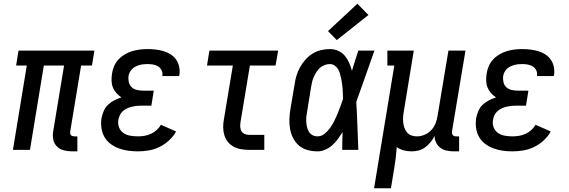

<svg xmlns="http://www.w3.org/2000/svg" viewBox="-20 -800 3040 1025"><path d="M364 8Q342 8 320.5 2.5Q299 -3 284 -18Q269 -33 264.5 -54.5Q260 -76 264 -99L322 -450H214L140 0H49L123 -450H66L79 -530H484L471 -450H413L355 -99Q354 -93 354.5 -88Q355 -83 358.5 -79Q362 -75 367 -73.5Q372 -72 377 -72H393V8Z M717 8Q690 8 664 4.5Q638 1 614 -8Q590 -17 570 -32Q550 -47 537.5 -69Q525 -91 521.5 -117Q518 -143 522 -170Q526 -189 534 -208Q542 -227 557 -241Q572 -255 590.5 -264.5Q609 -274 628 -280Q613 -290 601 -303.5Q589 -317 582.5 -333.5Q576 -350 575.5 -369Q575 -388 578 -407Q581 -428 589.5 -447.5Q598 -467 613 -483Q628 -499 647 -510Q666 -521 686 -527Q706 -533 726.5 -535.5Q747 -538 768 -538Q790 -538 811.5 -535.5Q833 -533 853 -527Q873 -521 890.5 -510Q908 -499 920 -482Q932 -465 936.5 -444Q941 -423 938 -402Q937 -400 937 -398Q937 -396 936 -394H846Q846 -394 846.5 -395Q847 -396 847 -397Q849 -412 842.5 -425Q836 -438 824 -445.5Q812 -453 797.5 -455.5Q783 -458 768 -458Q757 -458 746.5 -457Q736 -456 725.5 -453Q715 -450 704.5 -445Q694 -440 686 -432.5Q678 -425 673 -414.5Q668 -404 666 -394Q664 -377 668 -360.5Q672 -344 684 -333.5Q696 -323 712.5 -319.5Q729 -316 746 -316H801L788 -236H733Q720 -236 707.5 -234.5Q695 -233 682.5 -230Q670 -227 657.5 -221Q645 -215 635 -206Q625 -197 619.5 -184.5Q614 -172 612 -160Q608 -139 615.5 -120Q623 -101 639 -90Q655 -79 675.5 -75.5Q696 -72 717 -72Q734 -72 751.5 -75Q769 -78 785.5 -85.5Q802 -93 816 -105.5Q830 -118 839 -134L920 -98Q905 -71 882 -50Q859 -29 831.5 -15.5Q804 -2 774.5 3Q745 8 717 8Z M1310 0Q1288 0 1267 -3.5Q1246 -7 1228 -16.5Q1210 -26 1197 -42Q1184 -58 1178 -77.5Q1172 -97 1171.5 -118.5Q1171 -140 1175 -161L1223 -450H1085L1098 -530H1465L1451 -450H1314L1264 -148Q1262 -136 1262.5 -123Q1263 -110 1269 -100Q1275 -90 1286 -85Q1297 -80 1310 -80H1391V0Z M1675 8Q1648 8 1622 1Q1596 -6 1576.5 -22.5Q1557 -39 1545 -62.5Q1533 -86 1528.5 -112Q1524 -138 1525 -165.5Q1526 -193 1531 -221L1553 -351Q1556 -374 1563 -397Q1570 -420 1582 -441.5Q1594 -463 1611 -482Q1628 -501 1649 -514Q1670 -527 1694 -532.5Q1718 -538 1741 -538Q1765 -538 1786 -528.5Q1807 -519 1821 -502Q1835 -485 1844 -464.5Q1853 -444 1859 -422Q1867 -449 1875.5 -476Q1884 -503 1893 -530H1979Q1954 -461 1930.5 -392.5Q1907 -324 1882 -256Q1886 -192 1888 -128Q1890 -64 1893 0H1807Q1807 -24 1807.5 -47.5Q1808 -71 1809 -95Q1797 -76 1784 -58Q1771 -40 1754 -25Q1737 -10 1716.5 -1Q1696 8 1675 8ZM1675 -72Q1696 -72 1713 -86Q1730 -100 1742.5 -117.5Q1755 -135 1764.5 -154Q1774 -173 1782 -192.5Q1790 -212 1797 -231.5Q1804 -251 1811 -271Q1811 -285 1810.5 -298.5Q1810 -312 1809 -326Q1808 -340 1806 -353.5Q1804 -367 1801.5 -380.5Q1799 -394 1795 -407Q1791 -420 1784.5 -431Q1778 -442 1766.5 -450Q1755 -458 1741 -458Q1727 -458 1713.5 -453Q1700 -448 1689 -438.5Q1678 -429 1670 -416.5Q1662 -404 1656 -391Q1650 -378 1646.5 -364.5Q1643 -351 1641 -337L1620 -207Q1617 -193 1615.5 -178.5Q1614 -164 1615 -149.5Q1616 -135 1619 -121.5Q1622 -108 1629 -96.5Q1636 -85 1648.5 -78.5Q1661 -72 1675 -72ZM1778 -586 1731 -634 1888 -780 1947 -720Z M1977 205 2085 -450H2048V-530H2189L2136 -207Q2133 -192 2132 -176.5Q2131 -161 2132.5 -146.5Q2134 -132 2139 -118Q2144 -104 2153 -93Q2162 -82 2176 -77Q2190 -72 2206 -72Q2226 -72 2246.5 -80.5Q2267 -89 2282 -105Q2297 -121 2305 -141Q2313 -161 2316 -182L2374 -530H2465L2393 -99Q2392 -93 2393 -88Q2394 -83 2397 -79Q2400 -75 2405 -73.5Q2410 -72 2416 -72H2431V8H2402Q2383 8 2364.5 4Q2346 0 2331.5 -10.5Q2317 -21 2308.5 -38Q2300 -55 2300 -74Q2291 -56 2278 -40.5Q2265 -25 2249 -13Q2233 -1 2214 3.5Q2195 8 2177 8Q2155 8 2134.5 2.5Q2114 -3 2098 -15Q2096 15 2092.5 44Q2089 73 2084 102L2067 205Z M2717 8Q2690 8 2664 4.5Q2638 1 2614 -8Q2590 -17 2570 -32Q2550 -47 2537.5 -69Q2525 -91 2521.5 -117Q2518 -143 2522 -170Q2526 -189 2534 -208Q2542 -227 2557 -241Q2572 -255 2590.5 -264.5Q2609 -274 2628 -280Q2613 -290 2601 -303.5Q2589 -317 2582.5 -333.5Q2576 -350 2575.5 -369Q2575 -388 2578 -407Q2581 -428 2589.5 -447.5Q2598 -467 2613 -483Q2628 -499 2647 -510Q2666 -521 2686 -527Q2706 -533 2726.5 -535.5Q2747 -538 2768 -538Q2790 -538 2811.5 -535.5Q2833 -533 2853 -527Q2873 -521 2890.5 -510Q2908 -499 2920 -482Q2932 -465 2936.5 -444Q2941 -423 2938 -402Q2937 -400 2937 -398Q2937 -396 2936 -394H2846Q2846 -394 2846.5 -395Q2847 -396 2847 -397Q2849 -412 2842.5 -425Q2836 -438 2824 -445.5Q2812 -453 2797.5 -455.5Q2783 -458 2768 -458Q2757 -458 2746.5 -457Q2736 -456 2725.5 -453Q2715 -450 2704.5 -445Q2694 -440 2686 -432.5Q2678 -425 2673 -414.5Q2668 -404 2666 -394Q2664 -377 2668 -360.5Q2672 -344 2684 -333.5Q2696 -323 2712.5 -319.5Q2729 -316 2746 -316H2801L2788 -236H2733Q2720 -236 2707.5 -234.5Q2695 -233 2682.5 -230Q2670 -227 2657.5 -221Q2645 -215 2635 -206Q2625 -197 2619.5 -184.5Q2614 -172 2612 -160Q2608 -139 2615.5 -120Q2623 -101 2639 -90Q2655 -79 2675.5 -75.5Q2696 -72 2717 -72Q2734 -72 2751.5 -75Q2769 -78 2785.5 -85.5Q2802 -93 2816 -105.5Q2830 -118 2839 -134L2920 -98Q2905 -71 2882 -50Q2859 -29 2831.5 -15.5Q2804 -2 2774.5 3Q2745 8 2717 8Z"/></svg>

Font: Iosevka Slab Medium
Style: Italic
Weight: 500
Italic angle: -9°
Monospace: yes
Designer: Belleve Invis
Foundry: Belleve Invis
Version: Version 11.1.0; ttfautohint (v1.8.3)